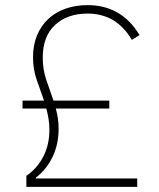

<svg xmlns="http://www.w3.org/2000/svg" viewBox="-20 -730 623 750"><path d="M83 0V-43Q125 -72 149 -118Q173 -164 173 -224Q173 -246 169.5 -266.5Q166 -287 161 -306H68V-337H152Q138 -378 123.5 -418Q109 -458 109 -507Q109 -554 124.5 -591.5Q140 -629 168 -655.5Q196 -682 235.5 -696Q275 -710 322 -710Q455 -710 525 -593L495 -574Q435 -677 322 -677Q243 -677 195 -632.5Q147 -588 147 -505Q147 -457 161 -417.5Q175 -378 189 -337H407V-306H198Q203 -288 206 -268Q209 -248 209 -227Q209 -167 185.5 -117.5Q162 -68 120 -36V-33H516V0Z"/></svg>

Font: IBM Plex Sans ExtLt
Style: Regular
Weight: 200
Designer: Mike Abbink, Paul van der Laan, Pieter van Rosmalen
Foundry: Bold Monday
Version: Version 3.005